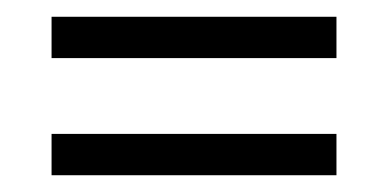

<svg xmlns="http://www.w3.org/2000/svg" viewBox="-20 -313 463 229"><path d="M381.3 -293V-243.7H41.5V-293ZM381.3 -153.3V-104H41.5V-153.3Z"/></svg>

Font: Lateef Light
Style: Regular
Weight: 300
Designer: SIL International
Foundry: SIL International
Version: Version 4.200